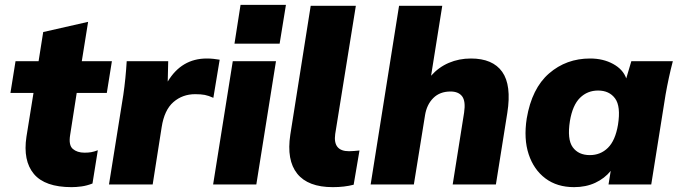

<svg xmlns="http://www.w3.org/2000/svg" viewBox="-20 -760 2799 791"><path d="M275 11Q165 11 119.5 -43.5Q74 -98 89 -197L118 -377H23L44 -508H139L158 -628L343 -670L317 -508H441L420 -377H296L269 -204Q262 -162 280 -146.5Q298 -131 328 -131Q344 -131 355.5 -133Q367 -135 383 -141L361 -4Q338 5 316 8Q294 11 275 11Z M429 0 488 -369Q493 -403 496.5 -438.5Q500 -474 502 -508H673L671 -424Q728 -519 832 -519Q847 -519 860 -517.5Q873 -516 885 -514L859 -357Q839 -366 823.5 -369Q808 -372 784 -372Q732 -372 694.5 -339.5Q657 -307 646 -236L609 0Z M946 -580 971 -740H1158L1132 -580ZM858 0 939 -508H1117L1036 0Z M1351 11Q1249 11 1204.5 -44.5Q1160 -100 1176 -205L1260 -736H1446L1361 -208Q1351 -137 1418 -137Q1428 -137 1439 -138Q1450 -139 1461 -140L1437 1Q1399 11 1351 11Z M1507 0 1624 -736H1802L1756 -448Q1787 -483 1829 -501Q1871 -519 1920 -519Q2010 -519 2049 -464Q2088 -409 2070 -295L2023 0H1845L1892 -296Q1899 -343 1884 -363Q1869 -383 1836 -383Q1792 -383 1765 -356Q1738 -329 1731 -285L1685 0Z M2345 11Q2275 11 2227 -25Q2179 -61 2158 -124.5Q2137 -188 2150 -272Q2171 -396 2242 -457.5Q2313 -519 2411 -519Q2465 -519 2506 -496.5Q2547 -474 2560 -437L2581 -508H2752Q2743 -474 2735.5 -439Q2728 -404 2722 -370L2663 0H2487L2496 -56Q2471 -25 2432.5 -7Q2394 11 2345 11ZM2410 -121Q2454 -121 2484.5 -151Q2515 -181 2526 -246Q2538 -322 2514 -354.5Q2490 -387 2444 -387Q2400 -387 2369.5 -357Q2339 -327 2328 -262Q2316 -186 2339.5 -153.5Q2363 -121 2410 -121Z"/></svg>

Font: Winston ExtraBold
Style: Italic
Weight: 800
Italic angle: -9°
Designer: Original fonts by Vernon Adams / Changes by Cristiano Sobral
Foundry: Original fonts by Vernon Adams / Changes by Cristiano Sobral
Version: Version 2.503;July 17, 2020;FontCreator 13.0.0.2655 64-bit